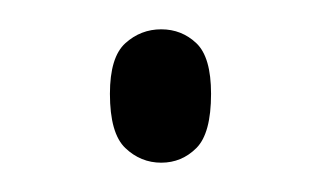

<svg xmlns="http://www.w3.org/2000/svg" viewBox="-20 -422 219 131"><path d="M90 -311Q76 -311 65.5 -321Q55 -331 55 -358Q55 -383 65.5 -392.5Q76 -402 90 -402Q104 -402 114 -392.5Q124 -383 124 -358Q124 -331 114 -321Q104 -311 90 -311Z"/></svg>

Font: Noto Serif Sinhala Condensed ExtraLight
Style: Regular
Weight: 200
Width: 3
Designer: Jelle Bosma - Monotype Design Team
Foundry: Monotype Imaging Inc.
Version: Version 2.007; ttfautohint (v1.8.4.7-5d5b)